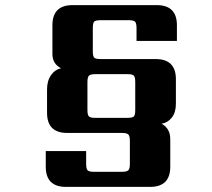

<svg xmlns="http://www.w3.org/2000/svg" viewBox="-20 -678 831 751"><path d="M646 -133V-26Q646 53 567 53H238Q159 53 159 -26V-87H317V-37Q317 -18 322.5 -12Q328 -6 348 -6H457Q476 -6 482 -12Q488 -18 488 -37V-127Q488 -146 482 -152Q476 -158 457 -158H243Q164 -158 164 -237V-328Q164 -362 179.5 -384Q195 -406 219 -411Q185 -428 185 -467V-579Q185 -658 264 -658H593Q672 -658 672 -579V-518H514V-568Q514 -588 508 -593.5Q502 -599 483 -599H374Q354 -599 348.5 -593.5Q343 -588 343 -568V-478Q343 -458 348.5 -452.5Q354 -447 374 -447H589Q668 -447 668 -368V-272Q668 -238 652 -218Q636 -198 612 -194Q646 -176 646 -133ZM478 -388H353Q334 -388 328 -382Q322 -376 322 -357V-248Q322 -228 328 -222.5Q334 -217 353 -217H478Q498 -217 503.5 -222.5Q509 -228 509 -248V-357Q509 -376 503.5 -382Q498 -388 478 -388Z"/></svg>

Font: Sarpanch
Style: Bold
Weight: 700
Designer: Manushi Parikh (Devanagari and Latin), Jyotish Sonowal (Devanagari)
Foundry: Indian Type Foundry
Version: Version 2.004;PS 1.0;hotconv 1.0.78;makeotf.lib2.5.61930; tt